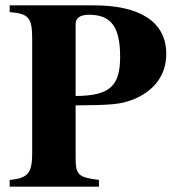

<svg xmlns="http://www.w3.org/2000/svg" viewBox="-20 -696 651 716"><path d="M16 -676V-651C86 -645 100 -631 100 -553V-126C100 -75 94 -47 61 -34C50 -29 35 -27 16 -25V0H349V-25C270 -35 262 -44 262 -111V-303C394 -304 428 -307 471 -323C554 -354 600 -415 600 -495C600 -617 498 -676 331 -676ZM262 -606C262 -629 279 -641 312 -641C395 -641 428 -595 428 -484C428 -373 387 -339 262 -338Z"/></svg>

Font: STIXGeneral
Style: Bold
Weight: 700
Designer: MicroPress Inc., with final additions and corrections provided by Coen Hoffman, Elsevier (retired)
Version: Version 1.1.0